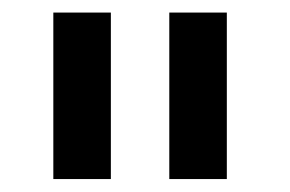

<svg xmlns="http://www.w3.org/2000/svg" viewBox="-20 -747 455 301"><path d="M153.8 -727.3V-466.3H63.6V-727.3ZM335.6 -727.3V-466.3H245.4V-727.3Z"/></svg>

Font: Interface Medium
Style: Regular
Weight: 500
Designer: Rasmus Andersson
Foundry: rsms
Version: Version 1.8